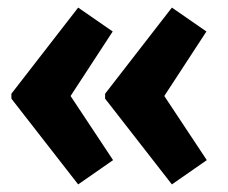

<svg xmlns="http://www.w3.org/2000/svg" viewBox="-20 -512 602 506"><path d="M433 -26 257 -252V-265L433 -492L524 -429L413 -259L525 -90ZM186 -26 10 -252V-265L186 -492L277 -429L166 -259L278 -90Z"/></svg>

Font: Our Lexend
Style: Bold
Weight: 700
Designer: Bonnie Shaver-Troup, Thomas Jockin
Foundry: Lexend
Version: Version 1.007